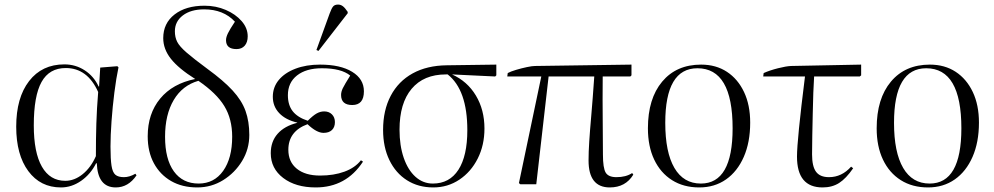

<svg xmlns="http://www.w3.org/2000/svg" viewBox="-20 -807 4353 841"><path d="M247 14Q157 14 104 -57.5Q51 -129 51 -252Q51 -379 107.5 -452Q164 -525 262 -525Q311 -525 351 -499Q391 -473 412 -428H414L419 -511L494 -517L499 -512Q489 -465 481 -402Q473 -339 468.5 -276Q464 -213 464 -165Q464 -110 468.5 -81Q473 -52 485.5 -41.5Q498 -31 523 -31Q547 -31 573 -46L578 -39Q542 14 487 14Q408 14 404 -92H401Q377 -44 335.5 -15Q294 14 247 14ZM266 -15Q306 -15 342 -44Q378 -73 400 -123Q400 -201 402 -265.5Q404 -330 410 -404Q363 -509 268 -509Q196 -509 162 -448Q128 -387 128 -258Q128 -139 163.5 -77Q199 -15 266 -15Z M844 14Q778 14 729.5 -14Q681 -42 654 -92Q627 -142 627 -210Q627 -309 681.5 -375Q736 -441 835 -461Q762 -507 728.5 -549.5Q695 -592 695 -640Q695 -705 744.5 -743.5Q794 -782 876 -782Q926 -782 969 -763.5Q1012 -745 1038.5 -714.5Q1065 -684 1065 -648Q1065 -622 1052 -607Q1039 -592 1016 -592Q970 -592 970 -631Q970 -644 978.5 -661.5Q987 -679 1009 -712Q959 -766 874 -766Q816 -766 781 -739.5Q746 -713 746 -670Q746 -644 756 -624Q766 -604 797 -577Q828 -550 889 -505Q959 -454 999 -410.5Q1039 -367 1055.5 -321Q1072 -275 1072 -216Q1072 -154 1040.5 -102Q1009 -50 957.5 -18Q906 14 844 14ZM850 -3Q918 -3 957.5 -58.5Q997 -114 997 -208Q997 -286 962.5 -342.5Q928 -399 849 -453Q779 -433 741 -369Q703 -305 703 -208Q703 -110 741.5 -56.5Q780 -3 850 -3Z M1363 14Q1275 14 1220.5 -27.5Q1166 -69 1166 -136Q1166 -187 1196 -221Q1226 -255 1282 -269V-270Q1231 -282 1203 -311.5Q1175 -341 1175 -383Q1175 -425 1201 -456.5Q1227 -488 1274 -506Q1321 -524 1382 -524Q1471 -524 1522.5 -492.5Q1574 -461 1574 -407Q1574 -347 1523 -347Q1474 -347 1474 -391Q1474 -405 1481.5 -420.5Q1489 -436 1514 -476Q1475 -508 1390 -508Q1321 -508 1281 -476.5Q1241 -445 1241 -390Q1241 -347 1262 -320Q1283 -293 1328 -278Q1351 -301 1367 -310Q1383 -319 1400 -319Q1421 -319 1434 -306Q1447 -293 1447 -272Q1447 -250 1434 -237.5Q1421 -225 1397 -225Q1367 -225 1327 -263Q1243 -232 1243 -151Q1243 -98 1280 -68Q1317 -38 1382 -38Q1442 -38 1488.5 -55Q1535 -72 1561 -105L1570 -99Q1496 14 1363 14ZM1375 -584 1366 -588 1424 -748Q1432 -770 1439 -778.5Q1446 -787 1461 -787Q1472 -787 1481.5 -780Q1491 -773 1503 -755V-749Z M1878 14Q1812 14 1762.5 -17.5Q1713 -49 1685.5 -106Q1658 -163 1658 -238Q1658 -324 1691.5 -387.5Q1725 -451 1787.5 -485.5Q1850 -520 1937 -521L2154 -524V-477L2149 -472L1960 -481Q2027 -451 2064.5 -388.5Q2102 -326 2102 -244Q2102 -171 2072.5 -112.5Q2043 -54 1992 -20Q1941 14 1878 14ZM1876 -3Q1949 -3 1988 -63.5Q2027 -124 2027 -237Q2027 -413 1941 -481H1933Q1836 -481 1783 -418Q1730 -355 1730 -239Q1730 -169 1748.5 -115.5Q1767 -62 1800 -32.5Q1833 -3 1876 -3Z M2651 14Q2558 14 2558 -104Q2558 -141 2561 -187.5Q2564 -234 2570 -302Q2576 -370 2583 -472H2383L2329 0H2259L2253 -5L2351 -472H2202L2204 -487Q2217 -494 2240.5 -501Q2264 -508 2287.5 -513Q2311 -518 2324 -518L2746 -524V-477L2741 -472H2620Q2619 -365 2620 -284Q2621 -203 2621 -130Q2621 -71 2633 -51Q2645 -31 2680 -31Q2722 -31 2749 -49L2754 -42Q2720 14 2651 14Z M3043 14Q2974 14 2923.5 -18Q2873 -50 2845.5 -108Q2818 -166 2818 -245Q2818 -375 2880.5 -449.5Q2943 -524 3051 -524Q3116 -524 3164 -492.5Q3212 -461 3239 -404Q3266 -347 3266 -270Q3266 -184 3238 -120Q3210 -56 3160 -21Q3110 14 3043 14ZM3050 -3Q3189 -3 3189 -245Q3189 -508 3035 -508Q2894 -508 2894 -269Q2894 -140 2934 -71.5Q2974 -3 3050 -3Z M3583 14Q3471 14 3471 -121Q3471 -193 3506 -472H3323L3325 -487Q3352 -499 3387.5 -508Q3423 -517 3445 -518L3752 -524V-477L3746 -472H3546Q3544 -444 3542.5 -401Q3541 -358 3540 -309.5Q3539 -261 3538 -214Q3537 -167 3537 -131Q3537 -78 3554.5 -54.5Q3572 -31 3611 -31Q3667 -31 3708 -77L3717 -70Q3686 -25 3655.5 -5.5Q3625 14 3583 14Z M4045 14Q3976 14 3925.5 -18Q3875 -50 3847.5 -108Q3820 -166 3820 -245Q3820 -375 3882.5 -449.5Q3945 -524 4053 -524Q4118 -524 4166 -492.5Q4214 -461 4241 -404Q4268 -347 4268 -270Q4268 -184 4240 -120Q4212 -56 4162 -21Q4112 14 4045 14ZM4052 -3Q4191 -3 4191 -245Q4191 -508 4037 -508Q3896 -508 3896 -269Q3896 -140 3936 -71.5Q3976 -3 4052 -3Z"/></svg>

Font: Literata 72pt Light
Style: Regular
Weight: 300
Designer: Latin by Veronika Burian and Jose Scaglione. Greek by Irene Vlachou. Cyrillic by Vera Evstafieva.
Foundry: TypeTogether
Version: Version 3.002